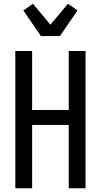

<svg xmlns="http://www.w3.org/2000/svg" viewBox="-20 -1008 540 1028"><path d="M62 0V-735H152V-419H348V-735H438V0H348V-339H152V0ZM199 -815 105 -952 156 -988 250 -876 344 -988 395 -952 301 -815Z"/></svg>

Font: Iosevka Term Curly Medium
Style: Regular
Weight: 500
Designer: Belleve Invis
Foundry: Belleve Invis
Version: Version 32.3.0